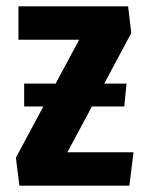

<svg xmlns="http://www.w3.org/2000/svg" viewBox="-20 -584 466 604"><path d="M41 0 30 -88 229 -459H38V-564H383L393 -480L192 -105H400L387 0ZM56 -249V-321H378L371 -249Z"/></svg>

Font: Freeman
Style: Regular
Weight: 400
Designer: Vernon Adams, Aoife Mooney, Rodrigo Fuenzalida
Foundry: Rodrigo Fuenzalida
Version: Version 1.000; ttfautohint (v1.8.4.7-5d5b)